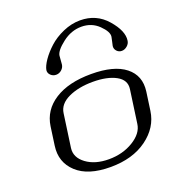

<svg xmlns="http://www.w3.org/2000/svg" viewBox="-140 -904 947 1020"><g transform="rotate(-20 333.0 -394.0)"><path d="M523.4 -167 549.8 -354.5Q556.6 -404.3 507.3 -431.2Q458 -458 377 -458Q295.9 -458 238.8 -431.2Q181.6 -404.3 174.8 -354.5L148.4 -167Q141.6 -115.2 190.9 -78.6Q240.2 -42 318.4 -42Q396.5 -42 456.5 -78.6Q516.6 -115.2 523.4 -167ZM612.3 -208Q599.6 -118.2 518.6 -59.1Q437.5 0 312.5 0Q185.5 0 122.1 -59.1Q58.6 -118.2 71.3 -208L85.9 -312.5Q98.6 -400.4 176.8 -450.2Q254.9 -500 382.8 -500Q511.7 -500 575.2 -449.7Q638.7 -399.4 627 -312.5ZM424.8 -788.1Q516.6 -788.1 575.2 -720.7Q633.8 -653.3 626 -600.6Q624 -584 609.9 -571.8Q595.7 -559.6 579.1 -559.6Q562.5 -559.6 551.3 -571.8Q540 -584 542 -600.6Q543 -606.4 547.4 -624.5Q551.8 -642.6 552.7 -649.4Q556.6 -676.8 517.1 -715.3Q477.5 -753.9 419.9 -753.9Q362.3 -753.9 312.5 -715.3Q262.7 -676.8 258.8 -649.4Q257.8 -642.6 256.8 -624.5Q255.9 -606.4 254.9 -600.6Q252.9 -584 239.3 -571.8Q225.6 -559.6 208 -559.6Q190.4 -559.6 177.7 -571.8Q165 -584 167 -600.6Q170.9 -623 192.4 -654.3Q213.9 -685.5 247.1 -715.8Q280.3 -746.1 328.1 -767.1Q376 -788.1 424.8 -788.1Z"/></g></svg>

Font: okolaks
Style: RegularItalic
Weight: 500
Italic angle: -8°
Version: Version 000.6.0